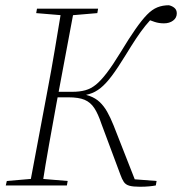

<svg xmlns="http://www.w3.org/2000/svg" viewBox="-20 -707 694 732"><path d="M439 -41 367 -234Q354 -273 339.5 -295Q325 -317 302.5 -326.5Q280 -336 240 -336H181L185 -357H256Q284 -357 305.5 -363Q327 -369 346 -384.5Q365 -400 387.5 -429.5Q410 -459 440 -508Q472 -561 496.5 -596Q521 -631 540.5 -651Q560 -671 580 -679Q600 -687 624 -687Q637 -684 645.5 -676.5Q654 -669 654 -656Q654 -639 640 -628.5Q626 -618 605 -618Q586 -618 569.5 -623.5Q553 -629 540 -634L575 -653Q552 -631 534 -608.5Q516 -586 498.5 -559.5Q481 -533 459 -497Q429 -448 406.5 -418Q384 -388 363.5 -371.5Q343 -355 320.5 -348.5Q298 -342 268 -339V-351Q300 -349 322 -341Q344 -333 360 -318Q376 -303 388.5 -281Q401 -259 413 -229L497 -15L473 -25L577 -17L574 0Q564 2 548.5 3.5Q533 5 513 5Q487 5 473 1Q459 -3 452 -13.5Q445 -24 439 -41ZM2 0 6 -17 111 -26H130L238 -17L235 0ZM93 0 161 -362Q176 -440 189 -518Q202 -596 215 -674H263L195 -311Q181 -234 167 -156Q153 -78 141 0ZM118 -657 121 -674H354L351 -657L245 -648H226Z"/></svg>

Font: Source Serif 4 48pt Light
Style: Italic
Weight: 300
Italic angle: -12°
Designer: Frank Grießhammer
Foundry: Adobe Systems Incorporated
Version: Version 4.004;hotconv 1.0.116;makeotfexe 2.5.65601